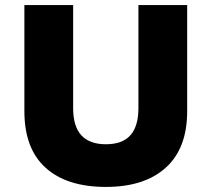

<svg xmlns="http://www.w3.org/2000/svg" viewBox="-20 -725 832 756"><path d="M397 11Q243 11 159.5 -64.5Q76 -140 76 -287V-705H268V-299Q268 -227 300.5 -192Q333 -157 397 -157Q462 -157 493.5 -192.5Q525 -228 525 -299V-705H717V-287Q717 -141 633 -65Q549 11 397 11Z"/></svg>

Font: Nunito Sans 7pt Black
Style: Regular
Weight: 900
Designer: Vernon Adams
Foundry: Vernon Adams
Version: Version 3.101;gftools[0.9.27]